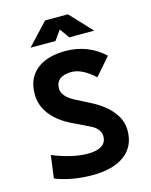

<svg xmlns="http://www.w3.org/2000/svg" viewBox="-132 -983 850 1078"><g transform="rotate(-15 293.0 -444.0)"><path d="M269 9.8Q210 9.8 154.3 -0.2Q98.6 -10.3 54.7 -28.3L72.3 -160.2Q126 -137.7 179 -125.5Q231.9 -113.3 276.9 -113.3Q329.1 -113.3 356.9 -131.8Q384.8 -150.4 384.8 -185.1Q384.8 -230.5 327.6 -257.3L228 -305.7Q154.3 -341.8 113.8 -395Q73.2 -448.2 73.2 -512.7Q73.2 -603.5 133.3 -653.3Q193.4 -703.1 303.2 -703.1Q367.2 -703.1 424.6 -680.7Q481.9 -658.2 526.4 -615.7L437.5 -513.7Q403.8 -545.9 369.6 -563.2Q335.4 -580.6 303.7 -580.6Q260.7 -580.6 236.8 -562.3Q212.9 -543.9 212.9 -509.3Q212.9 -486.3 229.7 -465.8Q246.6 -445.3 277.8 -428.7L371.6 -380.4Q444.8 -342.3 484.6 -291.5Q524.4 -240.7 524.4 -182.6Q524.4 -90.3 458 -40.3Q391.6 9.8 269 9.8ZM118.2 -771.5 236.8 -898.4H369.6L488.3 -771.5H343.3L294.9 -839.4H311.5L263.2 -771.5Z"/></g></svg>

Font: Cascadia Mono
Style: Regular
Weight: 400
Monospace: yes
Designer: Aaron Bell
Foundry: Saja Typeworks
Version: Version 2404.023